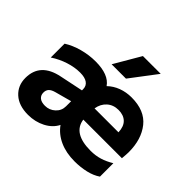

<svg xmlns="http://www.w3.org/2000/svg" viewBox="-187 -1056 1305 1305"><g transform="rotate(45 465.5 -403.5)"><path d="M39 -151Q39 -295 203 -328L371 -363V-374Q371 -406 347 -423Q323 -440 277 -440Q225 -440 169 -422Q113 -404 63 -371V-504Q110 -534 172.5 -551Q235 -568 298 -568Q424 -568 469 -502Q502 -534 547 -551Q592 -568 644 -568Q770 -568 831.5 -491Q893 -414 893 -291Q893 -271 889 -229H518Q534 -114 703 -114Q750 -114 790.5 -126.5Q831 -139 872 -164V-35Q836 -10 785 2Q734 14 676 14Q595 14 533 -14Q471 -42 434 -94Q409 -44 353 -15Q297 14 229 14Q140 14 89.5 -32Q39 -78 39 -151ZM267 -111Q309 -111 340 -139.5Q371 -168 371 -210V-259L253 -227Q223 -219 209.5 -205Q196 -191 196 -167Q196 -141 214 -126Q232 -111 267 -111ZM748 -337Q746 -391 718 -418Q690 -445 641 -445Q592 -445 559 -415.5Q526 -386 518 -337ZM499 -821H670L526 -631H388Z"/></g></svg>

Font: Application
Style: Bold
Weight: 700
Designer: Wei Huang
Foundry: Wei Huang
Version: Version 0.012